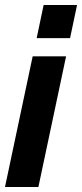

<svg xmlns="http://www.w3.org/2000/svg" viewBox="-24 -750 329 770"><path d="M151 -730H285L257 -597H123ZM107 -524H241L130 0H-4Z"/></svg>

Font: Raleway-v4020
Style: Bold Italic
Weight: 700
Italic angle: -12°
Designer: Matt McInerney, Pablo Impallari, Rodrigo Fuenzalida
Foundry: Matt McInerney, Pablo Impallari, Rodrigo Fuenzalida
Version: Version 4.020;PS 004.020;hotconv 1.0.88;makeotf.lib2.5.64775